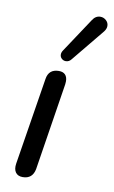

<svg xmlns="http://www.w3.org/2000/svg" viewBox="-88 -815 515 868"><g transform="rotate(10 169.5 -380.5)"><path d="M41 -48 105 -448Q112 -494 159 -494Q178 -494 188 -483.5Q198 -473 198 -453Q198 -444 197 -439L134 -39Q125 7 80 7Q58 7 47.5 -7.5Q37 -22 41 -48ZM181 -543Q170 -543 162 -550.5Q154 -558 154 -569Q154 -579 161 -589L265 -746Q279 -768 301 -768Q316 -768 327.5 -757.5Q339 -747 339 -732Q339 -719 329 -706L206 -556Q196 -543 181 -543Z"/></g></svg>

Font: SN Pro
Style: Italic
Weight: 400
Italic angle: -9°
Designer: Tobias Whetton
Foundry: Supernotes
Version: Version 1.003